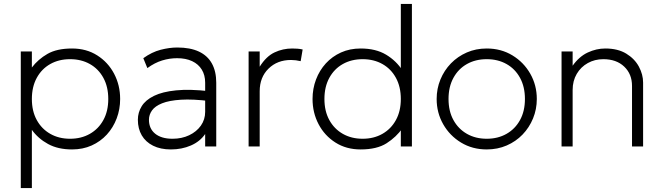

<svg xmlns="http://www.w3.org/2000/svg" viewBox="-20 -740 3349 970"><path d="M85 210V-480H141V-399Q172.5 -440.5 220 -467.8Q267.5 -495 344 -495Q416.5 -495 471.2 -460.2Q526 -425.5 556.5 -367.5Q587 -309.5 587 -240Q587 -188 569.5 -141.8Q552 -95.5 519.8 -60.2Q487.5 -25 443 -5Q398.5 15 344 15Q273 15 222.8 -12.5Q172.5 -40 141 -84V210ZM334 -39Q390.5 -39 434 -63.8Q477.5 -88.5 502.2 -133.5Q527 -178.5 527 -240Q527 -301.5 502.2 -346.8Q477.5 -392 434 -416.5Q390.5 -441 334 -441Q277.5 -441 234 -416.5Q190.5 -392 165.8 -346.8Q141 -301.5 141 -240Q141 -178.5 165.8 -133.5Q190.5 -88.5 234 -63.8Q277.5 -39 334 -39Z M843.5 15Q791 15 753.5 -3.8Q716 -22.5 696.2 -56.2Q676.5 -90 676.5 -135Q676.5 -172 695.8 -203.2Q715 -234.5 757.5 -255.5Q800 -276.5 869.5 -283.5Q939 -290.5 1039.5 -279L1042.5 -229Q954 -240 894.2 -236.2Q834.5 -232.5 799 -218.2Q763.5 -204 748 -182.2Q732.5 -160.5 732.5 -135Q732.5 -90 764 -64.5Q795.5 -39 851.5 -39Q898.5 -39 935.8 -56.8Q973 -74.5 994.8 -105.2Q1016.5 -136 1016.5 -175V-322Q1016.5 -360.5 999.5 -388.2Q982.5 -416 950.8 -431Q919 -446 874.5 -446Q836.5 -446 799 -434.5Q761.5 -423 724.5 -396L704 -446Q747 -477 791.5 -488.5Q836 -500 875.5 -500Q941 -500 984.8 -479.5Q1028.5 -459 1050.5 -419.2Q1072.5 -379.5 1072.5 -322V0H1016.5V-63Q990.5 -25 944.5 -5Q898.5 15 843.5 15Z M1236 0V-480H1292V-403Q1325 -455.5 1367 -475.2Q1409 -495 1456 -495Q1469 -495 1482.8 -494Q1496.5 -493 1509 -490L1499 -431Q1486.5 -434 1474.2 -435.5Q1462 -437 1450 -437Q1381 -437 1336.5 -393.2Q1292 -349.5 1292 -279V0Z M1802 15Q1729.5 15 1674.8 -19.8Q1620 -54.5 1589.5 -112.5Q1559 -170.5 1559 -240Q1559 -292 1576.5 -338.2Q1594 -384.5 1626.2 -419.8Q1658.5 -455 1703 -475Q1747.5 -495 1802 -495Q1878.5 -495 1930.5 -463.8Q1982.5 -432.5 2014 -383L2005 -371V-720H2061V0H2005V-106L2014 -93Q1982 -47.5 1933 -16.2Q1884 15 1802 15ZM1812 -39Q1868.5 -39 1912 -63.8Q1955.5 -88.5 1980.2 -133.5Q2005 -178.5 2005 -240Q2005 -301.5 1980.2 -346.8Q1955.5 -392 1912 -416.5Q1868.5 -441 1812 -441Q1755.5 -441 1712 -416.5Q1668.5 -392 1643.8 -346.8Q1619 -301.5 1619 -240Q1619 -178.5 1643.8 -133.5Q1668.5 -88.5 1712 -63.8Q1755.5 -39 1812 -39Z M2439 15Q2366.5 15 2309.2 -19.8Q2252 -54.5 2219 -112.5Q2186 -170.5 2186 -240Q2186 -292 2205 -338.2Q2224 -384.5 2258.2 -419.8Q2292.5 -455 2338.5 -475Q2384.5 -495 2439 -495Q2511.5 -495 2568.8 -460.2Q2626 -425.5 2659 -367.5Q2692 -309.5 2692 -240Q2692 -188 2673 -141.8Q2654 -95.5 2620 -60.2Q2586 -25 2539.8 -5Q2493.5 15 2439 15ZM2439 -39Q2495.5 -39 2539 -63.8Q2582.5 -88.5 2607.2 -133.5Q2632 -178.5 2632 -240Q2632 -301.5 2607.2 -346.8Q2582.5 -392 2539 -416.5Q2495.5 -441 2439 -441Q2382.5 -441 2339 -416.5Q2295.5 -392 2270.8 -346.8Q2246 -301.5 2246 -240Q2246 -178.5 2270.8 -133.5Q2295.5 -88.5 2339 -63.8Q2382.5 -39 2439 -39Z M2817 0V-480H2873V-408Q2906 -454.5 2949.5 -474.8Q2993 -495 3038 -495Q3101.5 -495 3144 -469Q3186.5 -443 3207.8 -403.2Q3229 -363.5 3229 -323V0H3173V-306Q3173 -366 3133.5 -403.5Q3094 -441 3028 -441Q2985 -441 2949.8 -421.5Q2914.5 -402 2893.8 -366.8Q2873 -331.5 2873 -285V0Z"/></svg>

Font: Geologica Thin Roman Thin
Style: Regular
Weight: 250
Version: Version 1.010;gftools[0.9.28]